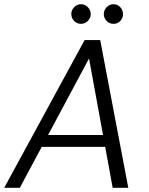

<svg xmlns="http://www.w3.org/2000/svg" viewBox="-31 -890 707 910"><path d="M-11 0 370 -700H444L577 0H503L391 -613L63 0ZM131 -194 161 -250H489L500 -194ZM353 -777Q334 -777 320.5 -790.5Q307 -804 307 -824Q307 -842 320.5 -856Q334 -870 353 -870Q372 -870 385.5 -856Q399 -842 399 -823Q399 -804 385 -790.5Q371 -777 353 -777ZM507 -777Q488 -777 474.5 -790.5Q461 -804 461 -824Q461 -842 474.5 -856Q488 -870 507 -870Q526 -870 539 -856Q552 -842 552 -823Q552 -804 539 -790.5Q526 -777 507 -777Z"/></svg>

Font: DM Sans 11pt Light
Style: Italic
Weight: 300
Italic angle: -10°
Version: Version 4.004;gftools[0.9.30]